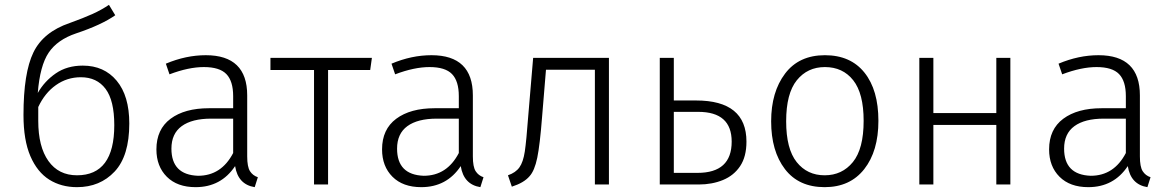

<svg xmlns="http://www.w3.org/2000/svg" viewBox="-20 -762 4828 793"><path d="M298 11Q233 11 183.5 -20Q134 -51 105.5 -117Q77 -183 77 -287Q77 -461 118 -545.5Q159 -630 268 -667Q326 -688 362.5 -704.5Q399 -721 430 -742L456 -699Q399 -659 294 -624Q217 -598 181 -544.5Q145 -491 136 -378Q164 -427 210.5 -459Q257 -491 322 -491Q410 -491 462 -428.5Q514 -366 514 -252Q514 -118 453.5 -53.5Q393 11 298 11ZM298 -38Q452 -38 452 -245Q452 -347 416 -395Q380 -443 314 -443Q257 -443 211 -410.5Q165 -378 138 -320V-263Q138 -156 180 -97Q222 -38 298 -38Z M1032 11Q963 0 951 -76Q893 11 788 11Q712 11 669 -32Q626 -75 626 -145Q626 -228 684.5 -271.5Q743 -315 843 -315H943V-365Q943 -427 915 -456Q887 -485 822 -485Q759 -485 680 -455L665 -499Q748 -534 830 -534Q1001 -534 1001 -368V-116Q1001 -73 1012.5 -55Q1024 -37 1045 -30ZM798 -36Q894 -36 943 -130V-272H852Q773 -272 730.5 -241Q688 -210 688 -148Q688 -40 798 -36Z M1335 0H1277V-473H1097V-523H1516L1509 -473H1335Z M1964 11Q1895 0 1883 -76Q1825 11 1720 11Q1644 11 1601 -32Q1558 -75 1558 -145Q1558 -228 1616.5 -271.5Q1675 -315 1775 -315H1875V-365Q1875 -427 1847 -456Q1819 -485 1754 -485Q1691 -485 1612 -455L1597 -499Q1680 -534 1762 -534Q1933 -534 1933 -368V-116Q1933 -73 1944.5 -55Q1956 -37 1977 -30ZM1730 -36Q1826 -36 1875 -130V-272H1784Q1705 -272 1662.5 -241Q1620 -210 1620 -148Q1620 -40 1730 -36Z M2094 9 2078 -38Q2110 -49 2125.5 -71Q2141 -93 2147.5 -136Q2154 -179 2162 -286L2182 -523H2495V0H2437V-474H2235L2219 -280Q2210 -164 2199 -110.5Q2188 -57 2167 -34Q2144 -7 2094 9Z M2866 0H2705V-523H2763V-347H2855Q3063 -347 3063 -177Q3063 -115 3037 -76Q3011 -37 2966 -18.5Q2921 0 2866 0ZM2861 -48Q3002 -48 3002 -177Q3002 -300 2864 -300H2763V-48Z M3386 11Q3279 11 3222 -63.5Q3165 -138 3165 -261Q3165 -382 3222.5 -458Q3280 -534 3387 -534Q3493 -534 3550.5 -462Q3608 -390 3608 -263Q3608 -138 3549.5 -63.5Q3491 11 3386 11ZM3386 -38Q3458 -38 3502.5 -92.5Q3547 -147 3547 -263Q3547 -376 3504 -430.5Q3461 -485 3387 -485Q3315 -485 3271 -430.5Q3227 -376 3227 -261Q3227 -147 3270.5 -92.5Q3314 -38 3386 -38Z M4153 0H4095V-246H3835V0H3777V-523H3835V-295H4095V-523H4153Z M4719 11Q4650 0 4638 -76Q4580 11 4475 11Q4399 11 4356 -32Q4313 -75 4313 -145Q4313 -228 4371.5 -271.5Q4430 -315 4530 -315H4630V-365Q4630 -427 4602 -456Q4574 -485 4509 -485Q4446 -485 4367 -455L4352 -499Q4435 -534 4517 -534Q4688 -534 4688 -368V-116Q4688 -73 4699.5 -55Q4711 -37 4732 -30ZM4485 -36Q4581 -36 4630 -130V-272H4539Q4460 -272 4417.5 -241Q4375 -210 4375 -148Q4375 -40 4485 -36Z"/></svg>

Font: Trujillo Light
Style: Regular
Weight: 300
Designer: Fira Sans original fonts by bBox Type GmbH, Carrois Corporate GbR, & Edenspiekermann AG / Changes by Cristiano Sobral
Foundry: Fira Sans original fonts by bBox Type GmbH, Carrois Corporate GbR, & Edenspiekermann AG / Changes by Cristiano Sobral
Version: Version 4.301;July 28, 2020;FontCreator 13.0.0.2655 64-bit